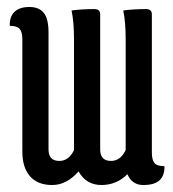

<svg xmlns="http://www.w3.org/2000/svg" viewBox="-20 -520 496 550"><path d="M340 -408Q340 -457 333 -490Q363 -494 398 -494Q415 -494 415 -479V-83Q415 -62 422.5 -53Q430 -44 451 -44Q452 -18 437.5 -4Q423 10 390.5 10Q358 10 345 -21Q314 10 270.5 10Q227 10 205 -29Q171 10 129.5 10Q88 10 66 -15Q44 -40 44 -86V-407Q44 -428 36.5 -437Q29 -446 8 -446Q7 -472 21.5 -486Q36 -500 64 -500Q92 -500 105.5 -483Q119 -466 119 -427V-92Q119 -59 150 -59Q177 -59 192 -90V-408Q192 -457 185 -490Q215 -494 250 -494Q267 -494 267 -479V-92Q267 -59 298 -59Q325 -59 340 -90Z"/></svg>

Font: el_Medula One
Style: Regular
Weight: 400
Designer: Luciano Vergara
Foundry: Luciano Vergara
Version: Version 1.002 August 17, 2020